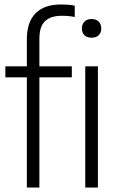

<svg xmlns="http://www.w3.org/2000/svg" viewBox="-20 -838 525 858"><path d="M100 0V-492.5H4V-541.5H100V-663Q100 -739 138.8 -778.5Q177.5 -818 253 -818Q266.5 -818 283 -817Q299.5 -816 314 -812.5V-762Q299.5 -765 286 -766.2Q272.5 -767.5 255.5 -767.5Q207 -767.5 181.5 -743.5Q156 -719.5 156 -664.5V-541.5H301V-492.5H156V0ZM389 -669.5Q369 -669.5 357.5 -680.5Q346 -691.5 346 -710.5Q346 -730 357.5 -741.5Q369 -753 389 -753Q409.5 -753 421 -741.5Q432.5 -730 432.5 -710.5Q432.5 -691.5 421 -680.5Q409.5 -669.5 389 -669.5ZM361 0V-541.5H417.5V0Z"/></svg>

Font: Encode Sans Cnd Lt
Style: Regular
Weight: 300
Width: 3
Designer: Multiple Designers
Foundry: Impallari Type
Version: Version 3.002; ttfautohint (v1.8.3) -l 8 -r 50 -G 200 -x 14 